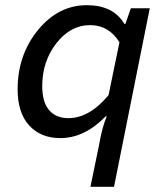

<svg xmlns="http://www.w3.org/2000/svg" viewBox="-20 -521 640 741"><path d="M329 200 361 45Q375 -34 392 -72H388Q306 12 213 12Q137 12 92.5 -37Q48 -86 48 -176Q48 -309 126.5 -405Q205 -501 315 -501Q417 -501 460 -429H464L485 -489H558L420 200ZM244 -65Q325 -65 399 -154L441 -358Q400 -424 328 -424Q252 -424 197.5 -354Q143 -284 143 -189Q143 -127 169.5 -96Q196 -65 244 -65Z"/></svg>

Font: TypoPRO Source Code Pro
Style: Italic
Weight: 500
Italic angle: -11°
Monospace: yes
Designer: Paul D. Hunt, Teo Tuominen
Foundry: Adobe Systems Incorporated
Version: Version 1.030;PS 1.0;hotconv 1.0.84;makeotf.lib2.5.63406